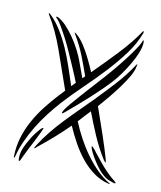

<svg xmlns="http://www.w3.org/2000/svg" viewBox="-112 -822 761 910"><g transform="rotate(15 268.5 -367.5)"><path d="M45 -12Q43 -3 42 -3Q40 -4 39.5 -7Q39 -10 39 -12Q36 -58 45 -101.5Q54 -145 72.5 -187Q91 -229 116.5 -268.5Q142 -308 171 -345L193 -373Q152 -465 112.5 -551.5Q73 -638 26 -701Q23 -705 23 -707Q24 -709 27 -707Q30 -705 32 -704Q63 -679 88.5 -645Q114 -611 136 -571.5Q158 -532 177 -488.5Q196 -445 215 -401L232 -422Q227 -432 216 -453.5Q205 -475 190 -502Q175 -529 158.5 -559Q142 -589 125 -615.5Q108 -642 93 -663Q78 -684 67 -693Q59 -699 62 -701Q64 -702 71 -700Q91 -692 113.5 -672Q136 -652 156.5 -627Q177 -602 194 -575Q211 -548 221 -526L256 -451L267 -463Q247 -508 224 -554Q201 -600 169 -644Q166 -649 165 -649Q164 -649 166 -651Q166 -651 174 -647Q202 -628 232 -584.5Q262 -541 289 -489Q340 -549 391 -613.5Q442 -678 474 -736Q475 -738 476 -740Q477 -742 480 -740Q481 -739 480.5 -736Q480 -733 480 -732Q465 -677 432 -623.5Q399 -570 358 -517.5Q317 -465 272 -413.5Q227 -362 188 -311Q164 -279 140.5 -242.5Q117 -206 98 -167.5Q79 -129 65 -89.5Q51 -50 45 -12ZM507 -4Q513 -1 513 -0.5Q513 0 506 0Q466 -6 431.5 -26.5Q397 -47 367.5 -77Q338 -107 312.5 -144.5Q287 -182 266 -221Q234 -183 199 -146.5Q164 -110 136 -84Q131 -79 127.5 -75Q124 -71 122 -72Q120 -73 123.5 -79Q127 -85 129 -90Q148 -127 172.5 -163Q197 -199 224.5 -233.5Q252 -268 281 -302Q310 -336 338 -370Q373 -413 414 -466Q455 -519 485 -575Q488 -582 490 -582Q492 -582 491 -577.5Q490 -573 490 -570Q488 -549 475 -521Q462 -493 443.5 -462.5Q425 -432 403.5 -400.5Q382 -369 362 -342L371 -322Q395 -269 420 -212Q445 -155 462 -110Q464 -105 465.5 -99.5Q467 -94 465 -93Q464 -93 460 -97.5Q456 -102 452 -107Q417 -154 389.5 -205Q362 -256 336 -310Q324 -295 312 -279.5Q300 -264 288 -248Q307 -211 331 -174.5Q355 -138 383 -105.5Q411 -73 442.5 -46.5Q474 -20 507 -4ZM400 -474Q361 -424 314 -373.5Q267 -323 222 -278Q220 -277 214 -270.5Q208 -264 206 -266Q204 -267 207.5 -276Q211 -285 214 -289Q221 -301 234 -319.5Q247 -338 261.5 -357.5Q276 -377 289.5 -395.5Q303 -414 312 -425Q335 -455 362.5 -492Q390 -529 414.5 -566Q439 -603 458.5 -636Q478 -669 485 -689Q488 -700 489 -700Q490 -700 491.5 -696.5Q493 -693 493 -688Q494 -666 485 -636.5Q476 -607 461.5 -577Q447 -547 430.5 -519.5Q414 -492 400 -474ZM99 -68Q91 -48 84.5 -31Q78 -14 73 0Q72 2 69.5 5Q67 8 65 0Q62 -17 65 -37Q68 -57 82 -89Q87 -101 95 -116.5Q103 -132 112 -145.5Q121 -159 128.5 -168Q136 -177 140 -174Q140 -173 138 -167Q136 -161 133.5 -154Q131 -147 128.5 -140.5Q126 -134 125 -132Q118 -113 112 -99Q106 -85 99 -68ZM466 -70Q482 -55 497.5 -42.5Q513 -30 530 -19Q532 -17 535 -14.5Q538 -12 537 -11Q535 -9 531.5 -9.5Q528 -10 523 -11Q513 -14 505 -16Q497 -18 488.5 -22.5Q480 -27 470.5 -34Q461 -41 449 -53Q439 -63 426.5 -78.5Q414 -94 403.5 -109.5Q393 -125 387 -137Q381 -149 384 -151Q385 -152 390 -148Q395 -144 400 -138.5Q405 -133 409.5 -128Q414 -123 416 -121Q430 -106 442 -94Q454 -82 466 -70Z"/></g></svg>

Font: Akronim
Style: Regular
Weight: 400
Designer: Grzegorz Klimczewski
Foundry: Fonty.PL
Version: Version 1.001